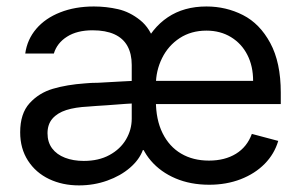

<svg xmlns="http://www.w3.org/2000/svg" viewBox="-20 -557 925 590"><path d="M519.5 -8.8C550.1 4.2 584.6 10.7 623 10.7C658.2 10.7 690.4 5 719.7 -6.3C749 -17.7 773.6 -33.5 793.5 -53.7C813.3 -73.9 827.1 -97.3 835 -124L753.9 -145.5C744.1 -118.8 727.9 -98.5 705.1 -84.5C682.3 -70.5 654.6 -63.5 622.1 -63.5C589.5 -63.5 561 -70.6 536.6 -85C512.2 -99.3 493.2 -120.3 479.5 -147.9C465.8 -175.6 459 -209 459 -248V-295.9C459 -325.2 465.3 -352.7 478 -378.4C490.7 -404.1 508.8 -424.6 532.2 -439.9C555.7 -455.2 583 -462.9 614.3 -462.9C642.9 -462.9 668.1 -456.2 689.9 -442.9C711.8 -429.5 728.5 -411.3 740.2 -388.2C752 -365.1 757.8 -338.5 757.8 -308.6H432.6V-237.3H842.8V-272.5C842.8 -334.3 832 -385.1 810.5 -424.8C789.1 -464.5 761.1 -493.2 726.6 -510.7C692.1 -528.3 654.6 -537.1 614.3 -537.1C568 -537.1 528.5 -526 495.6 -503.9C462.7 -481.8 437.2 -450.2 418.9 -409.2L404.3 -143.6C410.8 -113 424 -86.1 443.8 -63C463.7 -39.9 488.9 -21.8 519.5 -8.8ZM130.9 -6.8C158.2 6.2 188.8 12.7 222.7 12.7C253.3 12.7 282.2 7.8 309.6 -2C336.9 -11.7 360.2 -24.9 379.4 -41.5C398.6 -58.1 411.8 -76.2 418.9 -95.7H425.8L456.1 -422.9C446.9 -454.1 431.8 -478.2 410.6 -495.1C389.5 -512 366.9 -523.3 342.8 -528.8C318.7 -534.3 293.9 -537.1 268.6 -537.1C230.1 -537.1 195.6 -531.1 165 -519C134.4 -507 109.9 -490.1 91.3 -468.3C72.8 -446.5 61.5 -421.2 57.6 -392.6H145.5C152 -414.1 165.5 -431.3 186 -444.3C206.5 -457.4 232.7 -463.9 264.6 -463.9C291.3 -463.9 313.6 -459.8 331.5 -451.7C349.4 -443.5 362.8 -431.5 371.6 -415.5C380.4 -399.6 384.8 -380.2 384.8 -357.4V-192.4C384.8 -169.6 378.9 -148.3 367.2 -128.4C355.5 -108.6 338.5 -92.6 316.4 -80.6C294.3 -68.5 267.9 -62.5 237.3 -62.5C215.8 -62.5 196.6 -65.8 179.7 -72.3C162.8 -78.8 149.6 -88.4 140.1 -101.1C130.7 -113.8 126 -129.2 126 -147.5C126 -165.7 131 -180.7 141.1 -192.4C151.2 -204.1 165.4 -212.9 183.6 -218.8C201.8 -224.6 224.3 -228.2 251 -229.5C257.5 -230.1 265.6 -230.8 275.4 -231.4C285.2 -232.1 295.6 -232.7 306.6 -233.4C357.4 -237.3 385.7 -239.3 391.6 -239.3L390.6 -308.6C388 -308.6 375.2 -307.9 352.1 -306.6C328.9 -305.3 305.7 -304 282.2 -302.7C274.4 -302.7 267.1 -302.6 260.3 -302.2C253.4 -301.9 247.1 -301.4 241.2 -300.8C204.1 -298.2 171.2 -292.6 142.6 -284.2C113.9 -275.7 90 -260.9 70.8 -239.7C51.6 -218.6 42 -188.8 42 -150.4C42 -117.2 50 -88.2 65.9 -63.5C81.9 -38.7 103.5 -19.9 130.9 -6.8Z"/></svg>

Font: Pretendard Variable
Style: Regular
Weight: 400
Designer: Base glyphs from Inter by Rasmus Andersson; Hangeul glyphs from Noto Sans CJK(Source Han Sans) by Jang Soo-young and Kan
Foundry: Kil Hyung-jin
Version: Version 1.309;Glyphs 3.2 (3225)